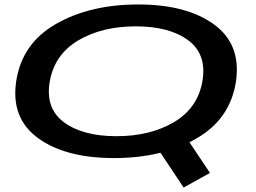

<svg xmlns="http://www.w3.org/2000/svg" viewBox="-20 -702 1148 860"><path d="M802.5 138 920.5 72.5 794 -116.5 671 -59.5ZM490.5 6Q706.5 6 859 -81.2Q1011.5 -168.5 1037 -337.5Q1061 -504 938 -593Q815 -682 599.5 -682Q383.5 -682 230.8 -594.8Q78 -507.5 52.5 -337.5Q28 -172 151 -83Q274 6 490.5 6ZM501.5 -92Q350 -92 266 -154.8Q182 -217.5 203 -337.5Q224.5 -458.5 330.8 -521.2Q437 -584 588.5 -584Q739.5 -584 823.5 -521.2Q907.5 -458.5 886.5 -337.5Q865.5 -217.5 759 -154.8Q652.5 -92 501.5 -92Z"/></svg>

Font: Anybody ExtraExpanded Medium
Style: Italic
Weight: 500
Width: 8
Italic angle: -10°
Version: Version 1.113;gftools[0.9.25]